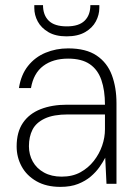

<svg xmlns="http://www.w3.org/2000/svg" viewBox="-20 -718 539 750"><path d="M216 12Q161 12 122.5 -10Q84 -32 64.5 -68Q45 -104 45 -146Q45 -202 69.5 -238Q94 -274 138.5 -291.5Q183 -309 242 -309H390Q390 -365 376 -405.5Q362 -446 330.5 -467.5Q299 -489 246 -489Q187 -489 149 -460.5Q111 -432 101 -374H54Q62 -426 89.5 -460.5Q117 -495 158 -512Q199 -529 246 -529Q316 -529 357.5 -501Q399 -473 417 -424.5Q435 -376 435 -315V0H396L391 -102Q383 -86 369 -66Q355 -46 334.5 -28.5Q314 -11 285 0.5Q256 12 216 12ZM221 -28Q263 -28 294 -45Q325 -62 346.5 -89.5Q368 -117 379 -149Q390 -181 390 -213V-271H246Q189 -271 155 -255Q121 -239 107 -211.5Q93 -184 93 -147Q93 -114 108 -87Q123 -60 152 -44Q181 -28 221 -28ZM240 -576Q197 -576 169 -592.5Q141 -609 127.5 -634Q114 -659 114 -687V-698H148Q148 -659 170.5 -637Q193 -615 241 -615Q288 -615 310.5 -637Q333 -659 333 -698H368V-687Q368 -660 354.5 -634.5Q341 -609 312.5 -592.5Q284 -576 240 -576Z"/></svg>

Font: DM Sans 11pt ExtraLight
Style: Regular
Weight: 250
Version: Version 4.004;gftools[0.9.30]